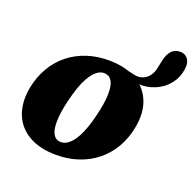

<svg xmlns="http://www.w3.org/2000/svg" viewBox="-115 -750 903 885"><g transform="rotate(20 336.0 -307.5)"><path d="M666.5 -540.5Q656 -501 626.5 -471.8Q597 -442.5 554 -430Q511 -417.5 458.5 -427Q434 -431.5 423.2 -437.2Q412.5 -443 415.5 -456Q417.5 -464 424 -464.2Q430.5 -464.5 459.5 -457Q481.5 -452 500 -458.5Q518.5 -465 531.5 -480.8Q544.5 -496.5 549.5 -519L559 -563Q565.5 -594 582 -612Q598.5 -630 627 -629Q653.5 -627.5 665.5 -604.5Q677.5 -581.5 666.5 -540.5ZM330.5 -479.5Q409.5 -479 463 -448.5Q516.5 -418 539.5 -362.2Q562.5 -306.5 548 -230.5Q537.5 -174.5 511 -129Q484.5 -83.5 444.8 -51.5Q405 -19.5 354.5 -2.8Q304 14 245 13.5Q167 13 113.5 -17.5Q60 -48 37.5 -104Q15 -160 28.5 -235.5Q39.5 -292 65.8 -337.2Q92 -382.5 131.5 -414.5Q171 -446.5 221.5 -463.2Q272 -480 330.5 -479.5ZM239.5 -50Q254.5 -48 268.2 -53.5Q282 -59 295.2 -72.8Q308.5 -86.5 320.5 -108.2Q332.5 -130 343 -160Q353.5 -190 362.5 -228Q376.5 -287.5 377.8 -328Q379 -368.5 368.5 -390.5Q358 -412.5 336 -416Q321.5 -418.5 307.8 -412.8Q294 -407 281 -393.2Q268 -379.5 256 -358Q244 -336.5 233.5 -306.2Q223 -276 214 -238Q200 -179 198.8 -138.2Q197.5 -97.5 208 -75.5Q218.5 -53.5 239.5 -50Z"/></g></svg>

Font: Fraunces
Style: Bold Italic
Weight: 700
Italic angle: -16°
Version: Version 1.000;[b76b70a41]